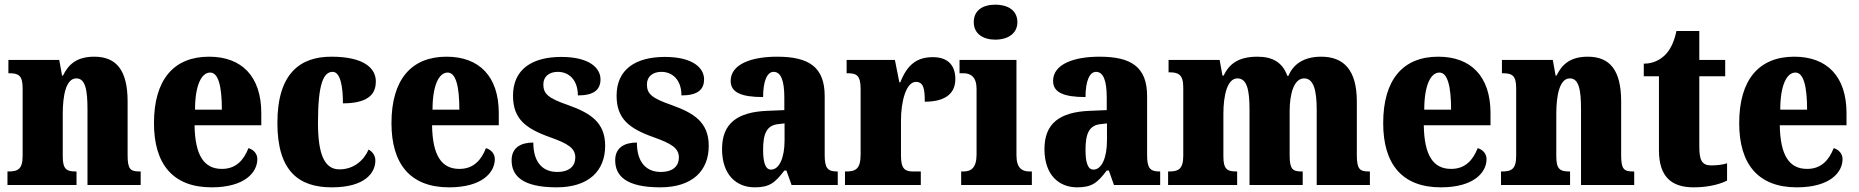

<svg xmlns="http://www.w3.org/2000/svg" viewBox="-20 -793 7968 823"><path d="M12 0H308V-58H305C266 -58 249 -67 249 -122V-305C249 -384 263 -457 307 -457C346 -457 355 -408 355 -323V0H583V-58H579C539 -58 527 -67 527 -128V-358C527 -493 478 -550 384 -550C306 -550 272 -514 250 -469H246L234 -536H16V-479H20C59 -479 77 -470 77 -415V-125C77 -67 56 -58 16 -58H12Z M887 10C1029 10 1083 -54 1083 -111C1083 -135 1066 -152 1045 -158C1025 -107 992 -69 931 -69C855 -69 816 -126 814 -256H1100V-308C1100 -467 1015 -550 876 -550C726 -550 640 -453 640 -265C640 -91 720 10 887 10ZM931 -323H816C816 -426 843 -482 881 -482C916 -482 931 -423 931 -323Z M1402 10C1547 10 1589 -54 1589 -105C1589 -125 1578 -142 1560 -152C1539 -104 1495 -67 1435 -67C1369 -67 1343 -135 1343 -267C1343 -435 1367 -485 1406 -485C1439 -485 1450 -422 1450 -350C1573 -350 1591 -402 1591 -444C1591 -498 1544 -550 1400 -550C1271 -550 1169 -483 1169 -266C1169 -58 1262 10 1402 10Z M1905 10C2047 10 2101 -54 2101 -111C2101 -135 2084 -152 2063 -158C2043 -107 2010 -69 1949 -69C1873 -69 1834 -126 1832 -256H2118V-308C2118 -467 2033 -550 1894 -550C1744 -550 1658 -453 1658 -265C1658 -91 1738 10 1905 10ZM1949 -323H1834C1834 -426 1861 -482 1899 -482C1934 -482 1949 -423 1949 -323Z M2366 10C2504 10 2574 -61 2574 -168C2574 -270 2509 -309 2414 -343C2331 -372 2309 -390 2309 -431C2309 -466 2335 -485 2371 -485C2419 -485 2457 -450 2457 -384C2524 -384 2554 -407 2554 -453C2554 -501 2507 -549 2386 -549C2261 -549 2179 -496 2179 -383C2179 -284 2232 -242 2340 -204C2412 -178 2446 -159 2446 -118C2446 -85 2425 -56 2368 -56C2309 -56 2266 -94 2266 -182C2215 -182 2173 -162 2173 -106C2173 -41 2217 10 2366 10Z M2810 10C2948 10 3018 -61 3018 -168C3018 -270 2953 -309 2858 -343C2775 -372 2753 -390 2753 -431C2753 -466 2779 -485 2815 -485C2863 -485 2901 -450 2901 -384C2968 -384 2998 -407 2998 -453C2998 -501 2951 -549 2830 -549C2705 -549 2623 -496 2623 -383C2623 -284 2676 -242 2784 -204C2856 -178 2890 -159 2890 -118C2890 -85 2869 -56 2812 -56C2753 -56 2710 -94 2710 -182C2659 -182 2617 -162 2617 -106C2617 -41 2661 10 2810 10Z M3215 10C3278 10 3302 -9 3342 -62H3351L3373 0H3571V-58H3567C3527 -58 3515 -74 3515 -128V-381C3515 -506 3447 -550 3311 -550C3203 -550 3112 -519 3112 -446C3112 -397 3157 -377 3251 -377C3251 -447 3269 -485 3296 -485C3327 -485 3342 -449 3342 -374V-321L3270 -318C3140 -313 3075 -264 3075 -154C3075 -42 3138 10 3215 10ZM3285 -66C3261 -66 3251 -96 3251 -151C3251 -221 3267 -256 3316 -261L3343 -264V-191C3343 -116 3320 -66 3285 -66Z M3602 0H3927V-58H3895C3862 -58 3842 -66 3842 -125V-277C3842 -358 3864 -442 3906 -442C3939 -442 3944 -412 3944 -357C4022 -357 4075 -385 4075 -454C4075 -508 4048 -548 3979 -548C3910 -548 3869 -516 3839 -440H3835L3816 -536H3609V-479H3613C3652 -479 3669 -470 3669 -411V-130C3669 -67 3646 -58 3606 -58H3602Z M4247 -623C4298 -623 4341 -648 4341 -698C4341 -750 4298 -773 4247 -773C4194 -773 4154 -750 4154 -698C4154 -648 4194 -623 4247 -623ZM4100 0H4403V-58H4393C4360 -58 4337 -73 4337 -128V-536H4093V-479H4110C4141 -479 4166 -463 4166 -412V-131C4166 -74 4143 -58 4110 -58H4100Z M4597 10C4660 10 4684 -9 4724 -62H4733L4755 0H4953V-58H4949C4909 -58 4897 -74 4897 -128V-381C4897 -506 4829 -550 4693 -550C4585 -550 4494 -519 4494 -446C4494 -397 4539 -377 4633 -377C4633 -447 4651 -485 4678 -485C4709 -485 4724 -449 4724 -374V-321L4652 -318C4522 -313 4457 -264 4457 -154C4457 -42 4520 10 4597 10ZM4667 -66C4643 -66 4633 -96 4633 -151C4633 -221 4649 -256 4698 -261L4725 -264V-191C4725 -116 4702 -66 4667 -66Z M4987 0H5283V-58H5280C5241 -58 5224 -67 5224 -122V-305C5224 -385 5241 -457 5284 -457C5325 -457 5336 -408 5336 -323V0H5564V-58H5560C5521 -58 5508 -67 5508 -128V-316C5508 -392 5527 -457 5570 -457C5610 -457 5624 -408 5624 -323V0H5852V-58H5848C5809 -58 5796 -67 5796 -128V-358C5796 -493 5740 -550 5643 -550C5566 -550 5522 -515 5503 -468H5498C5478 -524 5437 -550 5370 -550C5284 -550 5247 -515 5225 -469H5220L5208 -536H4989V-483H4992C5031 -483 5052 -474 5052 -418V-125C5052 -67 5030 -58 4991 -58H4987Z M6156 10C6298 10 6352 -54 6352 -111C6352 -135 6335 -152 6314 -158C6294 -107 6261 -69 6200 -69C6124 -69 6085 -126 6083 -256H6369V-308C6369 -467 6284 -550 6145 -550C5995 -550 5909 -453 5909 -265C5909 -91 5989 10 6156 10ZM6200 -323H6085C6085 -426 6112 -482 6150 -482C6185 -482 6200 -423 6200 -323Z M6414 0H6710V-58H6707C6668 -58 6651 -67 6651 -122V-305C6651 -384 6665 -457 6709 -457C6748 -457 6757 -408 6757 -323V0H6985V-58H6981C6941 -58 6929 -67 6929 -128V-358C6929 -493 6880 -550 6786 -550C6708 -550 6674 -514 6652 -469H6648L6636 -536H6418V-479H6422C6461 -479 6479 -470 6479 -415V-125C6479 -67 6458 -58 6418 -58H6414Z M7240 10C7313 10 7362 -8 7383 -19V-93C7364 -87 7340 -84 7315 -84C7274 -84 7264 -108 7264 -165V-466H7375V-536H7264V-660H7166C7157 -617 7142 -586 7126 -567C7109 -546 7076 -520 7026 -520V-466H7091V-149C7091 -31 7149 10 7240 10Z M7682 10C7824 10 7878 -54 7878 -111C7878 -135 7861 -152 7840 -158C7820 -107 7787 -69 7726 -69C7650 -69 7611 -126 7609 -256H7895V-308C7895 -467 7810 -550 7671 -550C7521 -550 7435 -453 7435 -265C7435 -91 7515 10 7682 10ZM7726 -323H7611C7611 -426 7638 -482 7676 -482C7711 -482 7726 -423 7726 -323Z"/></svg>

Font: Noto Serif Myanmar Condensed Black
Style: Regular
Weight: 900
Width: 3
Designer: Ben Mitchell and the Monotype Design Team
Foundry: Monotype Imaging Inc.
Version: Version 2.106